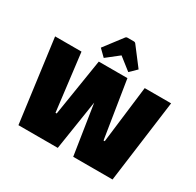

<svg xmlns="http://www.w3.org/2000/svg" viewBox="-179 -1057 1287 1260"><g transform="rotate(30 464.5 -427.5)"><path d="M25 -625H225L278 -192H287L356 -625H503L406 0H108ZM904 -625 821 0H523L426 -625H573L642 -192H651L704 -625ZM372 -662 322 -711 425 -846Q431 -855 441 -855H489Q499 -855 505 -846L608 -711L558 -662L465 -735Z"/></g></svg>

Font: Changa ExtraBold
Style: Regular
Weight: 800
Designer: Eduardo Rodriguez Tunni
Foundry: Eduardo Rodriguez Tunni
Version: Version 3.002; ttfautohint (v1.8.2)